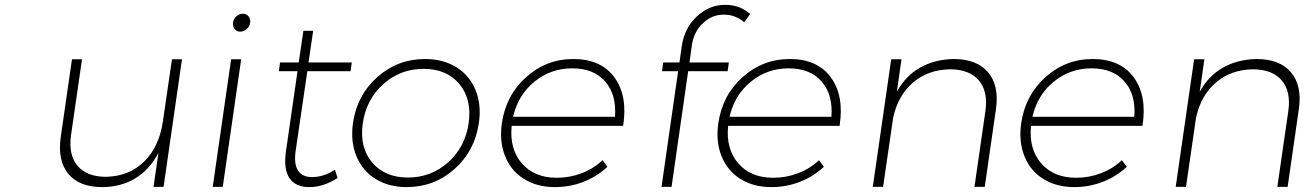

<svg xmlns="http://www.w3.org/2000/svg" viewBox="-20 -763 5327 784"><path d="M228 -203.1 273.9 -521H314.9L270 -210.9Q258.8 -130.9 296.6 -85.9Q334.5 -41 413.1 -41Q507.3 -43 568.6 -103.3Q629.9 -163.6 645 -266.1L682.1 -521H723.1L647.9 0H606.9L627 -139.2Q592.3 -71.8 533.7 -35.6Q475.1 0.5 397.9 1Q303.7 1 259 -53Q214.4 -106.9 228 -203.1Z M848.6 0 923.8 -521H964.8L889.6 0ZM931.6 -670.9Q933.6 -686 945.6 -696.5Q957.5 -707 971.7 -707Q985.8 -707 994.6 -696.5Q1003.4 -686 1001.5 -670.9Q999.5 -655.3 987.3 -644.5Q975.1 -633.8 960.4 -633.8Q946.3 -633.8 938 -644.5Q929.7 -655.3 931.6 -670.9Z M1118.7 -472.2 1123.5 -507.8H1199.7L1218.8 -637.2H1258.8L1239.7 -507.8H1416.5L1411.6 -472.2H1234.9L1187.5 -148.9Q1179.2 -93.8 1197 -66.4Q1214.8 -39.1 1255.9 -40Q1301.3 -40 1347.7 -69.8L1358.4 -36.1Q1299.8 1 1244.6 1Q1188 2 1162.6 -34.9Q1137.2 -71.8 1147.5 -144L1194.8 -472.2Z M1421.4 -261.2Q1438 -375 1521 -448.5Q1604 -522 1715.3 -522Q1789.1 -522 1843 -488.8Q1897 -455.6 1921.6 -395.8Q1946.3 -335.9 1935.5 -261.2Q1918.9 -146.5 1835.9 -72.8Q1752.9 1 1640.6 1Q1567.4 1 1513.7 -32.2Q1460 -65.4 1435.3 -125.5Q1410.6 -185.5 1421.4 -261.2ZM1645.5 -38.1Q1740.2 -38.1 1809.8 -100.1Q1879.4 -162.1 1893.6 -259.8Q1907.7 -357.4 1856 -419.7Q1804.2 -481.9 1709.5 -481.9Q1615.2 -481.9 1545.4 -419.7Q1475.6 -357.4 1461.4 -259.8Q1447.3 -162.1 1499.3 -100.1Q1551.3 -38.1 1645.5 -38.1Z M2029.3 -259.8Q2045.9 -374 2128.4 -448Q2210.9 -522 2321.3 -522Q2434.6 -522 2489.3 -446.5Q2543.9 -371.1 2524.4 -249H2069.3Q2060.1 -154.3 2111.1 -95.7Q2162.1 -37.1 2253.4 -37.1Q2306.6 -37.1 2355.2 -55.7Q2403.8 -74.2 2440.4 -108.9L2460.4 -82Q2418.5 -42.5 2363 -20.8Q2307.6 1 2246.1 1Q2173.3 1 2120.1 -32Q2066.9 -64.9 2042.7 -124.8Q2018.6 -184.6 2029.3 -259.8ZM2075.2 -286.1H2491.2Q2498 -376 2451.4 -429.9Q2404.8 -483.9 2316.4 -483.9Q2228.5 -483.9 2161.9 -429.2Q2095.2 -374.5 2075.2 -286.1Z M2681.2 0 2749 -472.2H2683.1L2688 -507.8H2754.4L2764.2 -576.2Q2775.4 -650.4 2826.9 -697.3Q2878.4 -744.1 2942.4 -743.2Q3001 -743.2 3043 -706.1L3019 -671.9Q2982.9 -703.1 2937 -703.1Q2888.7 -704.1 2851.1 -669.2Q2813.5 -634.3 2805.2 -579.1L2795.4 -507.8H2956.1L2951.2 -472.2H2790L2722.2 0Z M2913.1 -259.8Q2929.7 -374 3012.2 -448Q3094.7 -522 3205.1 -522Q3318.4 -522 3373 -446.5Q3427.7 -371.1 3408.2 -249H2953.1Q2943.8 -154.3 2994.9 -95.7Q3045.9 -37.1 3137.2 -37.1Q3190.4 -37.1 3239 -55.7Q3287.6 -74.2 3324.2 -108.9L3344.2 -82Q3302.2 -42.5 3246.8 -20.8Q3191.4 1 3129.9 1Q3057.1 1 3003.9 -32Q2950.7 -64.9 2926.5 -124.8Q2902.3 -184.6 2913.1 -259.8ZM2959 -286.1H3375Q3381.8 -376 3335.2 -429.9Q3288.6 -483.9 3200.2 -483.9Q3112.3 -483.9 3045.7 -429.2Q2979 -374.5 2959 -286.1Z M3543.9 0 3619.1 -521H3661.1L3642.1 -388.2Q3677.2 -452.6 3736.6 -486.6Q3795.9 -520.5 3874 -522Q3968.8 -522 4014.6 -467.8Q4060.5 -413.6 4046.9 -317.9L4001 0H3959L4003.9 -310.1Q4015.1 -390.1 3976.6 -435.1Q3938 -480 3857.9 -480Q3768.1 -478 3707.3 -425.3Q3646.5 -372.6 3627 -282.2L3585.9 0Z M4149.9 -259.8Q4166.5 -374 4249 -448Q4331.5 -522 4441.9 -522Q4555.2 -522 4609.9 -446.5Q4664.6 -371.1 4645 -249H4189.9Q4180.7 -154.3 4231.7 -95.7Q4282.7 -37.1 4374 -37.1Q4427.2 -37.1 4475.8 -55.7Q4524.4 -74.2 4561 -108.9L4581.1 -82Q4539.1 -42.5 4483.6 -20.8Q4428.2 1 4366.7 1Q4293.9 1 4240.7 -32Q4187.5 -64.9 4163.3 -124.8Q4139.2 -184.6 4149.9 -259.8ZM4195.8 -286.1H4611.8Q4618.7 -376 4572 -429.9Q4525.4 -483.9 4437 -483.9Q4349.1 -483.9 4282.5 -429.2Q4215.8 -374.5 4195.8 -286.1Z M4780.8 0 4856 -521H4897.9L4878.9 -388.2Q4914.1 -452.6 4973.4 -486.6Q5032.7 -520.5 5110.8 -522Q5205.6 -522 5251.5 -467.8Q5297.4 -413.6 5283.7 -317.9L5237.8 0H5195.8L5240.7 -310.1Q5252 -390.1 5213.4 -435.1Q5174.8 -480 5094.7 -480Q5004.9 -478 4944.1 -425.3Q4883.3 -372.6 4863.8 -282.2L4822.8 0Z"/></svg>

Font: Trueno UltraLight
Style: Italic
Weight: 250
Designer: Julieta Ulanovsky
Foundry: Julieta Ulanovsky
Version: Version 3.001b | FøM Fix